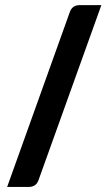

<svg xmlns="http://www.w3.org/2000/svg" viewBox="-20 -742 429 762"><path d="M256.8 -693.4 8.3 0H93.3Q124 0 133.3 -28.3L382.3 -721.7H296.9Q266.1 -721.7 256.8 -693.4Z"/></svg>

Font: Lycee Sans SemiBold
Style: Regular
Weight: 600
Designer: Justin Alvin
Foundry: Alkove Design
Version: Version 1.030